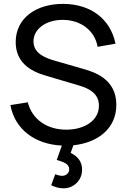

<svg xmlns="http://www.w3.org/2000/svg" viewBox="-20 -755 670 1015"><path d="M316 240.5C369 240.5 414 199 414 142C414 99 390 70.5 353.5 53.5L368 13C497 -0.5 595 -75 595 -201C595 -339.5 476.5 -375 414 -392.5L277 -432C223.5 -447 157 -470 157 -536.5C157 -603 225.5 -651 314 -650C405.5 -649 481 -595 496 -507.5L590.5 -524C564 -655 460 -733.5 315 -734.5C171.5 -735 63 -660 63 -532.5C63 -426 139 -379.5 219 -356L402.5 -301.5C454 -286 503 -259 503 -196C503 -117.5 426.5 -69.5 330 -69.5C229.5 -69.5 150 -123 127 -214L35 -199.5C58 -72.5 163.5 8 307 14.5L280 90.5C314 101 346 110.5 346 139.5C346 157 332.5 174.5 308.5 174.5C298.5 174.5 286 171.5 272 166.5L250.5 224C269.5 233.5 291 240.5 316 240.5Z"/></svg>

Font: Eudonet Medium
Style: Regular
Weight: 500
Designer: Mikhail Sharanda
Foundry: Mikhail Sharanda
Version: Version 4.503;Glyphs 3.1.2 (3151)